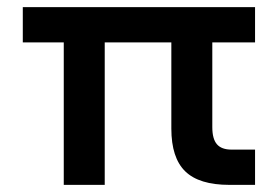

<svg xmlns="http://www.w3.org/2000/svg" viewBox="-20 -519 780 539"><path d="M576 -400V-162Q576 -129 589 -114Q602 -99 630 -99H696V0H624Q539 0 500 -38Q461 -76 461 -158V-400H274V0H159V-400H44V-499H696V-400Z"/></svg>

Font: Bai Jamjuree SemiBold
Style: Regular
Weight: 600
Version: Version 1.000; ttfautohint (v1.6)